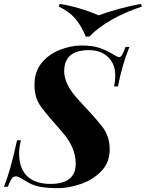

<svg xmlns="http://www.w3.org/2000/svg" viewBox="-48 -957 752 991"><path d="M546.9 -566.9Q546.9 -627 509.8 -662.6Q472.7 -698.2 411.1 -698.2Q283.2 -698.2 283.2 -588.9Q283.2 -520 360.4 -438Q437.5 -356.4 478 -305.7Q518.1 -254.9 518.1 -187Q518.6 -119.1 475.6 -74.2Q432.6 -29.3 369.1 -7.3Q305.7 14.2 251 14.2Q197.3 14.2 157.7 6.8Q118.2 -0.5 82.5 -23.9Q46.9 -46.9 36.1 -46.9Q25.4 -46.9 17.6 -41Q9.8 -35.2 -7.8 6.8H-27.8Q4.4 -69.8 40 -232.9H60.1Q49.3 -190.9 50.8 -153.8Q54.2 -82 95.2 -44.9Q136.2 -7.8 213.9 -7.8Q342.8 -7.8 342.8 -112.8Q342.8 -197.3 272 -276.9Q201.2 -356.4 165.5 -403.3Q129.9 -450.2 129.9 -518.6Q129.9 -586.9 166.5 -631.8Q203.1 -676.8 259.8 -699.2Q316.4 -721.7 372.6 -722.2Q428.2 -722.2 464.8 -710Q502 -697.3 530.3 -679.7Q558.6 -662.1 566.9 -662.1Q575.2 -662.1 582.5 -674.3Q589.8 -686.5 600.1 -714.8H620.1Q582 -622.1 561 -511.2H541Q546.9 -539.1 546.9 -566.9ZM260.3 -937Q363.3 -919.9 460.9 -877.9Q564.5 -915.5 679.2 -937L684.1 -922.9Q601.6 -896.5 529.3 -855.5Q457 -814.5 413.1 -768.1H395Q372.1 -823.2 340.8 -860.4Q309.6 -897.5 255.9 -922.9Z"/></svg>

Font: PlayfairDisplay-BoldItalic
Style: Bold Italic
Weight: 700
Italic angle: -14.9847°
Designer: Claus Eggers Sørensen
Foundry: Claus Eggers Sørensen
Version: Version 1.002;PS 001.002;hotconv 1.0.70;makeotf.lib2.5.58329